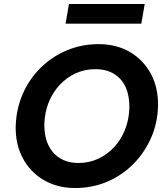

<svg xmlns="http://www.w3.org/2000/svg" viewBox="-20 -934 839 966"><path d="M358 12Q268 12 199.5 -28.5Q131 -69 94 -139.5Q57 -210 59 -300Q62 -387 94.5 -461.5Q127 -536 184 -592.5Q241 -649 316 -680.5Q391 -712 476 -712Q567 -712 635 -671.5Q703 -631 740 -561Q777 -491 775 -400Q773 -314 739.5 -239Q706 -164 649.5 -107.5Q593 -51 518.5 -19.5Q444 12 358 12ZM376 -114Q428 -114 473.5 -135Q519 -156 554 -193.5Q589 -231 609 -281.5Q629 -332 631 -390Q632 -450 613 -493.5Q594 -537 555 -561.5Q516 -586 459 -586Q406 -586 360.5 -565Q315 -544 280 -506.5Q245 -469 225 -419Q205 -369 203 -310Q202 -251 222 -207Q242 -163 281 -138.5Q320 -114 376 -114ZM310 -815 327 -914H708L691 -815Z"/></svg>

Font: DM Sans 18pt ExtraBold
Style: Italic
Weight: 800
Italic angle: -10°
Designer: Colophon Foundry, Jonny Pinhorn
Foundry: Colophon Foundry
Version: Version 4.004;gftools[0.9.30]